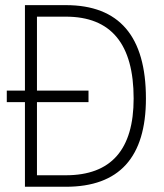

<svg xmlns="http://www.w3.org/2000/svg" viewBox="-20 -713 626 733"><path d="M5.9 -323.2V-367.2H75.2V-693.4H231.4Q537.1 -693.4 537.1 -336.9Q537.1 0 231.4 0H75.2V-323.2ZM121.1 -43.9H231.4Q490.2 -43.9 490.2 -336.9Q490.2 -649.4 231.4 -649.4H121.1V-367.2H317.9V-323.2H121.1Z"/></svg>

Font: Cascadia Mono NF ExtraLight
Style: Regular
Weight: 200
Monospace: yes
Designer: Aaron Bell
Foundry: Saja Typeworks
Version: Version 2404.023; ttfautohint (v1.8.4)